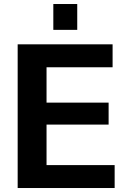

<svg xmlns="http://www.w3.org/2000/svg" viewBox="-20 -945 666 965"><path d="M368.2 -794.9H248V-924.8H368.2ZM556.2 0H68.8V-722.2H545.9V-606.9H213.9V-429.2H525.9V-318.8H213.9V-115.2H556.2Z"/></svg>

Font: Perun
Style: Bold
Weight: 700
Foundry: Copyright (c) Stefan Peev, Context Ltd, 2016
Version: Version 1.0000